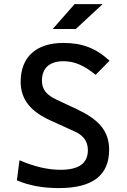

<svg xmlns="http://www.w3.org/2000/svg" viewBox="-20 -914 626 943"><path d="M269 9.8C435.1 9.8 516.1 -53.2 516.1 -178.7C516.1 -273.4 461.4 -328.6 358.9 -377L257.3 -424.8C210.4 -446.8 186 -472.7 186 -517.6C186 -580.6 224.6 -613.3 291.5 -613.3C345.2 -613.3 392.1 -593.3 449.7 -546.4L518.1 -615.7C451.7 -677.2 384.3 -703.1 291 -703.1C157.7 -703.1 81.5 -633.8 81.5 -512.7C81.5 -422.9 133.3 -365.2 228 -322.3L348.1 -267.6C389.2 -249 411.6 -219.7 411.6 -176.8C411.6 -111.8 367.7 -80.1 276.9 -80.1C213.4 -80.1 147 -96.2 75.7 -127L63 -28.3C121.6 -2.9 189.9 9.8 269 9.8ZM238.8 -771.5H352.1L483.9 -893.6H346.2Z"/></svg>

Font: CaskaydiaCove Nerd Font
Style: Regular
Weight: 400
Designer: Aaron Bell
Foundry: Saja Typeworks
Version: Version 2111.1;Nerd Fonts 2.3.3